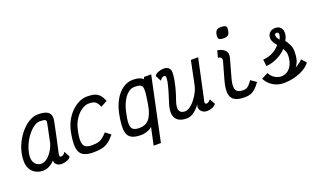

<svg xmlns="http://www.w3.org/2000/svg" viewBox="-95 -1471 3791 2263"><g transform="rotate(-20 1800.0 -339.5)"><path d="M508 -110 546 -36Q533 -13 499 0.5Q465 14 431 14Q393 14 370 -5.5Q347 -25 345 -52Q344 -53 344 -57Q343 -58 343 -59Q314 -25 276 -6Q238 14 200 14Q145 14 103.5 -9.5Q62 -33 40 -75.5Q18 -118 19 -174Q19 -240 38.5 -306Q58 -372 92.5 -430.5Q127 -489 171.5 -534.5Q216 -580 265.5 -606Q315 -632 363 -632Q443 -632 482.5 -608Q522 -584 522 -530Q523 -525 522 -515Q521 -505 516 -481.5Q511 -458 502 -413.5Q493 -369 477.5 -296.5Q462 -224 438 -116Q434 -92 435.5 -81.5Q437 -71 457 -71Q470 -71 484 -82Q498 -93 508 -110ZM208 -71Q242 -71 275.5 -96Q309 -121 338 -164Q367 -207 384 -259Q405 -361 419.5 -431Q434 -501 435 -517Q434 -535 417 -541Q400 -547 355 -547Q324 -547 289.5 -525.5Q255 -504 222 -466.5Q189 -429 162.5 -382Q136 -335 120.5 -283.5Q105 -232 104 -183Q106 -132 134.5 -101.5Q163 -71 208 -71Z M1033 -162 1099 -112Q1059 -63 1021.5 -35.5Q984 -8 939 3Q894 14 830 14Q741 14 696 -17Q651 -48 644 -119.5Q637 -191 662 -313Q677 -382 708.5 -440Q740 -498 783.5 -540.5Q827 -583 877.5 -607.5Q928 -632 982 -632Q1039 -632 1075.5 -620Q1112 -608 1136.5 -580Q1161 -552 1181 -504L1099 -460Q1084 -495 1068 -514Q1052 -533 1030 -540Q1008 -547 973 -547Q926 -547 879.5 -515Q833 -483 797 -428.5Q761 -374 746 -305Q725 -214 728 -162.5Q731 -111 758.5 -91Q786 -71 839 -71Q887 -71 918 -78.5Q949 -86 975 -106Q1001 -126 1033 -162Z M1691 -618H1781L1612 182H1521L1567 -35Q1549 -20 1525.5 -9Q1502 2 1476.5 8Q1451 14 1426 14Q1338 14 1295.5 -17Q1253 -48 1248.5 -120Q1244 -192 1268 -313Q1287 -406 1328 -478Q1369 -550 1427 -591Q1485 -632 1554 -632Q1602 -632 1633.5 -621.5Q1665 -611 1682 -593ZM1435 -71Q1473 -71 1503 -82.5Q1533 -94 1556 -120Q1579 -146 1596 -188.5Q1613 -231 1624 -293L1631 -338Q1642 -405 1645 -446.5Q1648 -488 1639.5 -510Q1631 -532 1607.5 -539.5Q1584 -547 1545 -547Q1502 -547 1464 -516.5Q1426 -486 1397 -431.5Q1368 -377 1352 -305Q1331 -213 1331.5 -161.5Q1332 -110 1357.5 -90.5Q1383 -71 1435 -71Z M1863 -508 1825 -582Q1839 -605 1873 -618.5Q1907 -632 1940 -632Q1980 -632 2002 -612Q2024 -592 2025 -559Q2026 -531 2018.5 -481Q2011 -431 1994 -365Q1977 -299 1949 -221Q1923 -144 1939.5 -107.5Q1956 -71 2010 -71Q2032 -71 2057.5 -85.5Q2083 -100 2108 -126Q2133 -152 2155.5 -184.5Q2178 -217 2194.5 -252.5Q2211 -288 2218 -323L2279 -618H2370L2260 -105Q2259 -102 2258 -97.5Q2257 -93 2258 -88Q2259 -79 2265 -75Q2271 -71 2279 -71Q2288 -71 2299 -77.5Q2310 -84 2330 -104L2368 -36Q2355 -13 2321 0.5Q2287 14 2253 14Q2224 14 2201 -0.5Q2178 -15 2168 -38.5Q2158 -62 2168 -91L2174 -103Q2131 -46 2088 -16Q2045 14 2001 14Q1894 14 1859.5 -49.5Q1825 -113 1864 -230Q1886 -297 1903 -355.5Q1920 -414 1929.5 -458.5Q1939 -503 1936 -529Q1935 -539 1929 -543Q1923 -547 1914 -547Q1901 -547 1887.5 -536.5Q1874 -526 1863 -508Z M2730 14Q2647 14 2602 -12Q2557 -38 2549 -98.5Q2541 -159 2570 -262L2629 -471Q2637 -498 2627 -513.5Q2617 -529 2587 -533L2609 -618Q2674 -608 2704.5 -574Q2735 -540 2720 -484L2658 -262Q2637 -188 2640 -146Q2643 -104 2668 -87.5Q2693 -71 2738 -71Q2761 -71 2778 -78Q2795 -85 2813 -103.5Q2831 -122 2854 -155L2923 -107Q2891 -62 2861.5 -35Q2832 -8 2800.5 3Q2769 14 2730 14ZM2730 -725Q2685 -725 2671.5 -741.5Q2658 -758 2666 -799Q2674 -835 2691 -848Q2708 -861 2746 -861Q2791 -861 2805 -845Q2819 -829 2809 -787Q2802 -751 2785 -738Q2768 -725 2730 -725Z M3217 14Q3142 14 3082.5 -23Q3023 -60 2992 -122L3075 -164Q3093 -122 3133 -96.5Q3173 -71 3215 -71Q3264 -71 3299.5 -98Q3335 -125 3355 -173Q3375 -221 3375 -284Q3374 -310 3365.5 -328Q3357 -346 3346 -366Q3314 -332 3271.5 -305.5Q3229 -279 3182.5 -263.5Q3136 -248 3091 -246L3081 -330Q3142 -331 3201 -361Q3260 -391 3295 -437Q3272 -461 3257.5 -489Q3243 -517 3244 -538Q3243 -580 3269.5 -606Q3296 -632 3338 -632Q3381 -632 3405 -608Q3429 -584 3429 -544Q3431 -525 3424 -499Q3417 -473 3401 -449Q3427 -414 3445 -374.5Q3463 -335 3461 -286Q3461 -233 3450.5 -193Q3440 -153 3409 -111Q3425 -120 3441.5 -130.5Q3458 -141 3473.5 -153.5Q3489 -166 3501 -180L3553 -122Q3524 -81 3471 -50.5Q3418 -20 3352 -3Q3286 14 3217 14ZM3341 -485Q3352 -503 3356 -515.5Q3360 -528 3361 -539Q3363 -554 3356.5 -563.5Q3350 -573 3337 -573Q3326 -574 3319 -567Q3312 -560 3312 -548Q3312 -533 3319.5 -518.5Q3327 -504 3341 -485Z"/></g></svg>

Font: Victor Mono Thin SemiBold
Style: Italic
Weight: 600
Italic angle: -12°
Monospace: yes
Version: Version 1.561;gftools[0.9.30]